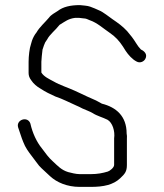

<svg xmlns="http://www.w3.org/2000/svg" viewBox="-20 -720 641 752"><path d="M146 -521C146 -524.3 146.7 -527.3 148 -530C150.8 -538.4 153.1 -546.1 157 -554L165 -566C174.2 -584.5 198.9 -603.8 211 -620C212.3 -622 214.3 -623.7 217 -625C235.2 -635.9 247.7 -646.7 274 -650H290C296 -649.3 301.7 -648.7 307 -648C316.7 -648 323.2 -644.3 331 -641C360.9 -631 385.8 -607.5 409 -592L425 -580C444.7 -563.6 458.2 -543.9 472 -521C482.7 -505 498.1 -487.5 515 -479C528.8 -471.3 543.4 -479 549 -489C559.1 -507.3 544.8 -520.5 532 -526C525.4 -532.6 518.3 -542.2 513 -551C501.4 -569.8 492.5 -580.9 478 -598C459.3 -618.1 442.9 -629.5 421 -644.5C409.1 -652.7 382.9 -673.7 369 -679L351 -687C338 -692.2 328.9 -696.6 313 -698L293 -700C255.5 -700 226.8 -693.2 206 -677C194 -669 180.3 -662.5 172 -651C157.4 -633.5 134.2 -613.2 123 -593C115.6 -584.3 108.9 -571.6 105 -560L101 -546C95.6 -531.6 92 -499.7 92 -478V-434C92 -424 95.3 -414.7 102 -406C111.5 -391.7 123.5 -381.4 140 -372C157 -360.7 177.2 -350.7 197 -342C226.1 -332.3 250.8 -318.9 278 -307C286 -303.7 294.3 -299.7 303 -295C315.7 -289.2 332.4 -283.4 343 -277C359.4 -266.1 381.9 -260.6 401 -251C420.4 -239.9 431.1 -206.8 427 -178V-74C427 -63.3 409.5 -50.1 402 -48C382.2 -42 361.8 -38 336 -38H292C277.8 -38 258.2 -43 247 -46C220.6 -53.9 206.5 -70 188 -87C168.3 -104.7 160.4 -117.6 144 -139C123.3 -164.3 107.2 -199.3 99 -236C88.8 -266.7 41.9 -251.4 51 -221C57.8 -202.8 63.3 -182.1 71 -164C79.2 -142.1 91.7 -125.3 105 -108L120 -88C124 -82.7 128.3 -77 133 -71C144.9 -57.7 163.1 -42.9 176 -30C202.2 -5.7 242.8 12 292 12H335C386 12 423.4 4 451 -22C468.8 -38.9 477 -47.8 477 -74V-176C477.7 -184 477.3 -191 476 -197C476 -265.7 434.5 -300.1 379 -314C367.8 -319.6 360.4 -325.2 346 -331C330.3 -337.3 312.8 -346.2 298 -353L272 -365C246 -377 214.8 -386.5 190 -401C171.9 -410.8 151.8 -419.7 142 -436V-478C142 -486.3 145.1 -514.7 146 -521Z"/></svg>

Font: HoneyBee
Style: Book
Weight: 300
Foundry: Cannot Into Space Fonts
Version: Version 0.89